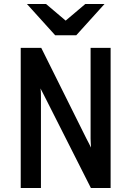

<svg xmlns="http://www.w3.org/2000/svg" viewBox="-20 -939 656 959"><path d="M83.5 0V-700H186L412 -246Q416 -238.5 423 -225Q430 -211.5 434.5 -202Q434 -215.5 433.2 -226.8Q432.5 -238 432.5 -246.5V-700H532.5V0H434L205 -453Q201 -461.5 193.8 -475Q186.5 -488.5 182 -497.5Q184 -486.5 184.2 -474.5Q184.5 -462.5 184.5 -453.5V0ZM255.5 -763 114.5 -919H210L308 -836L406 -919H502L361 -763Z"/></svg>

Font: Overpass Mono SemiBold
Style: Regular
Weight: 600
Monospace: yes
Designer: Delve Withrington, Dave Bailey
Foundry: Delve Fonts LLC
Version: Version 4.000